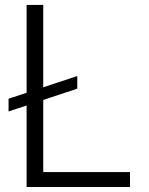

<svg xmlns="http://www.w3.org/2000/svg" viewBox="-20 -747 595 767"><path d="M14.2 -301.8V-352.6L86.3 -376.4V-727.3H152.7V-398.4L288.7 -443.2V-392.8L152.7 -347.7V-59.7H499.3V0H86.3V-325.6Z"/></svg>

Font: Inter P Light
Style: Regular
Weight: 300
Designer: Rasmus Andersson
Foundry: rsms
Version: Version 3.018;git-588b23468